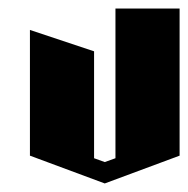

<svg xmlns="http://www.w3.org/2000/svg" viewBox="-20 -520 440 449"><path d="M250 -500H400V-156L225 -91L50 -156V-450L200 -400V-150L225 -141L250 -150Z"/></svg>

Font: SOV_Meka
Style: Book
Weight: 400
Version: Version 1.00